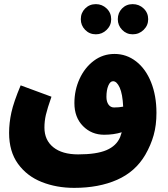

<svg xmlns="http://www.w3.org/2000/svg" viewBox="-20 -721 812 929"><path d="M737 -175Q737 -115 723.5 -67Q710 -19 683 28Q635 110 546.5 149Q458 188 339 188Q253 188 181.5 159.5Q110 131 67 71.5Q24 12 24 -78Q24 -126 35 -176.5Q46 -227 80 -308L229 -253Q209 -196 202 -165.5Q195 -135 195 -104Q195 -43 238 -8.5Q281 26 358 26Q447 26 495 5.5Q543 -15 561 -57Q567 -73 569 -81Q530 -69 484 -69Q423 -69 381.5 -111Q340 -153 340 -222Q340 -285 365 -339.5Q390 -394 434 -427Q478 -460 534 -460Q592 -460 638.5 -424Q685 -388 711 -323Q737 -258 737 -175ZM532 -201Q556 -201 576 -205Q573 -267 559 -297.5Q545 -328 527 -328Q513 -328 504 -306.5Q495 -285 495 -252Q495 -229 505 -215Q515 -201 532 -201ZM444 -701Q474 -701 496 -680Q518 -659 518 -628Q518 -598 496 -576.5Q474 -555 444 -555Q413 -555 392 -576.5Q371 -598 371 -628Q371 -659 392 -680Q413 -701 444 -701ZM622 -701Q653 -701 675 -680Q697 -659 697 -628Q697 -598 675 -576.5Q653 -555 622 -555Q592 -555 571 -576.5Q550 -598 550 -628Q550 -659 570.5 -680Q591 -701 622 -701Z"/></svg>

Font: Noto Sans Arabic CondBlack
Style: Regular
Weight: 900
Width: 3
Designer: Nadine Chahine
Foundry: Monotype Imaging Inc.
Version: Version 1.001